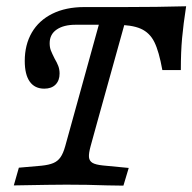

<svg xmlns="http://www.w3.org/2000/svg" viewBox="-20 -591 613 612"><path d="M58.9 -396.7Q58.9 -448.4 81.4 -487.2Q103.9 -525.9 146.8 -547.2Q189.7 -568.5 249.2 -568.5H375.9Q481.5 -568.5 573.3 -571Q564.4 -513.4 560.4 -469.4Q556.4 -425.4 556.4 -367.6H497.5Q486.8 -427.2 472 -457Q457.2 -486.8 428.8 -499.4Q400.4 -512.1 346.9 -512.1H220.9Q183 -512.1 160.6 -496.8Q138.3 -481.5 138.3 -453.2Q138.3 -440.3 142 -430.5Q145.8 -420.7 154 -404.4Q161.6 -391.7 165.8 -380.6Q169.9 -369.5 169.9 -356.4Q169.9 -334.4 157.1 -321.4Q144.2 -308.4 121.1 -308.4Q90.7 -308.4 74.8 -330.9Q58.9 -353.4 58.9 -396.7ZM308.4 -560.6 389.2 -558.3 289.9 -201.6H209.1ZM24 0 40.1 -56.5 112 -62.8Q136.1 -65.3 150.1 -71.3Q164.1 -77.2 172.8 -89.7Q181.6 -102.2 188.1 -125.8L209.1 -201.6H289.9L269 -125.8Q262.5 -102.2 263.6 -90.1Q264.7 -78 274.7 -72Q284.6 -66 307.9 -63.6L390.3 -55.7L373.4 0.7Q347.6 0.7 321.1 -0.1Q260.5 -2.4 189.4 -2.4H193.8H193.5Q150.6 -2.4 24 0Z"/></svg>

Font: Playfair Micro SmCond SmLight
Style: Italic
Weight: 360
Width: 4
Italic angle: -15.6°
Designer: Claus Eggers Sørensen
Foundry: Claus Eggers Sørensen
Version: Version 2.203;Glyphs 3.3 (3326)